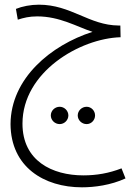

<svg xmlns="http://www.w3.org/2000/svg" viewBox="-20 -406 587 820"><path d="M330 394C383 394 453 385 516 356L499 313C445 334 392 343 336 343C203 343 76 281 76 122C76 -99 322 -242 495 -247L494 -297H487C360 -298 284 -386 146 -386C111 -386 75 -379 48 -368L56 -322C81 -330 105 -336 139 -336C235 -336 308 -292 375 -270C197 -213 26 -71 25 124C26 307 168 394 330 394ZM350 124C370 124 386 107 386 87C386 67 370 50 350 50C329 50 312 67 312 87C312 107 329 124 350 124ZM235 124C255 124 272 107 272 87C272 67 255 50 235 50C214 50 197 67 197 87C197 107 214 124 235 124Z"/></svg>

Font: Noto Sans Arabic Cond Light
Style: Regular
Weight: 300
Width: 3
Designer: Monotype Design Team, Nadine Chahine, Nizar Qandah and Khaled Hosny
Foundry: Monotype Imaging Inc.
Version: Version 2.012